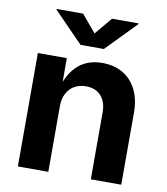

<svg xmlns="http://www.w3.org/2000/svg" viewBox="-85 -838 793 910"><g transform="rotate(10 311.5 -383.5)"><path d="M209 0H62.5V-545.9H201.7L202.1 -409.7H194.3Q216.3 -479.5 260.5 -516.1Q304.7 -552.7 372.6 -552.7Q429.2 -552.7 471.4 -528.1Q513.7 -503.4 536.9 -456.8Q560.1 -410.2 560.1 -347.2V0H413.6V-321.8Q413.6 -372.6 387.5 -401.4Q361.3 -430.2 314.9 -430.2Q283.7 -430.2 259.8 -416.5Q235.8 -402.8 222.4 -377.2Q209 -351.6 209 -315.9ZM311 -684.1 380.4 -767.1H508.3V-763.7L367.2 -619.1H254.9L113.8 -763.7V-767.1H241.2Z"/></g></svg>

Font: Inter RS Variable
Style: Regular
Weight: 400
Designer: Rasmus Andersson (customised by Maria Ramos and Noel Pretorius)
Foundry: rsms
Version: Version 3.001;Glyphs 3.2.3 (3260)